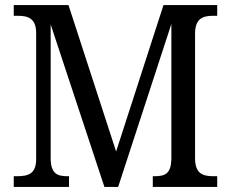

<svg xmlns="http://www.w3.org/2000/svg" viewBox="-20 -734 907 754"><path d="M34 0H251V-42H246C205 -42 179 -51 179 -114V-638L390 0H444L653 -640V-108C651 -51 628 -42 586 -42H580V0H833V-42H819C777 -42 746 -51 746 -113V-601C746 -663 778 -672 818 -672H833V-714H622L436 -139L249 -714H34V-672H49C89 -672 122 -663 122 -604V-109C122 -50 89 -42 47 -42H34Z"/></svg>

Font: Noto Serif Devanagari SemiCondensed
Style: Regular
Weight: 400
Width: 4
Designer: Universal Thirst, Indian Type Foundry and the Monotype Design Team
Foundry: Monotype Imaging Inc.
Version: Version 2.004